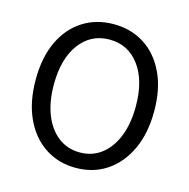

<svg xmlns="http://www.w3.org/2000/svg" viewBox="-101 -767 866 878"><g transform="rotate(15 332.0 -328.0)"><path d="M332 12Q250 12 186.5 -30Q123 -72 87.5 -149Q52 -226 52 -331Q52 -436 87.5 -511.5Q123 -587 186.5 -627.5Q250 -668 332 -668Q415 -668 478 -627.5Q541 -587 577 -511.5Q613 -436 613 -331Q613 -226 577 -149Q541 -72 478 -30Q415 12 332 12ZM332 -61Q391 -61 434.5 -94.5Q478 -128 502 -188.5Q526 -249 526 -331Q526 -453 473 -524Q420 -595 332 -595Q244 -595 191 -524Q138 -453 138 -331Q138 -249 162 -188.5Q186 -128 230 -94.5Q274 -61 332 -61Z"/></g></svg>

Font: .
Style: 
Weight: 400
Designer: Paul D. Hunt, Dalton Maag
Foundry: Dalton Maag Ltd
Version: Version 1.200